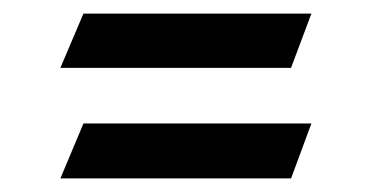

<svg xmlns="http://www.w3.org/2000/svg" viewBox="-20 -516 549 283"><path d="M69 -416H409L439 -496H103ZM69 -253H409L439 -334H103Z"/></svg>

Font: Amita
Style: Bold
Weight: 700
Designer: Eduardo Rodriguez Tunni, Modular Infotech, Brian J. Bonislawsky
Foundry: Eduardo Rodriguez Tunni, Modular Infotech, Brian J. Bonislawsky
Version: Version 1.003